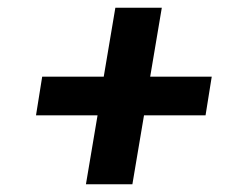

<svg xmlns="http://www.w3.org/2000/svg" viewBox="-20 -588 640 496"><path d="M202 -112 232 -290H73L89 -390H248L278 -568H398L368 -390H527L511 -290H352L322 -112Z"/></svg>

Font: Zed Sans Extended
Style: Bold Italic
Weight: 700
Width: 7
Italic angle: -9°
Designer: Belleve Invis
Foundry: Belleve Invis
Version: Version 1.0.0; ttfautohint (v1.8.4)